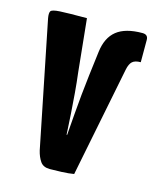

<svg xmlns="http://www.w3.org/2000/svg" viewBox="-84 -560 506 624"><g transform="rotate(15 169.0 -247.5)"><path d="M142 5Q120 5 110 -9.5Q100 -24 95 -45L10 -467Q7 -484 11 -490.5Q15 -497 41.5 -498.5Q68 -500 132 -500L150 -323Q154 -291 157 -255Q160 -219 162 -187.5Q164 -156 165 -136.5Q166 -117 166 -117H168Q168 -117 169.5 -136.5Q171 -156 173.5 -187.5Q176 -219 179.5 -255Q183 -291 187 -323L197 -404Q203 -453 232.5 -476.5Q262 -500 319 -500Q338 -500 338 -482V-407Q319 -407 310 -399Q301 -391 297 -371L223 0Q206 3 182 4Q158 5 142 5Z"/></g></svg>

Font: Yanone Kaffeesatz
Style: Bold
Weight: 700
Designer: Yanone (Cyrillic: Daniel Pouzeot, Huerta Tipografica, and Cyreal)
Foundry: Yanone
Version: Version 2.003